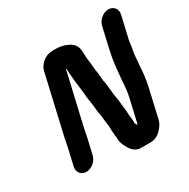

<svg xmlns="http://www.w3.org/2000/svg" viewBox="-169 -843 1046 1063"><g transform="rotate(-30 354.5 -311.5)"><path d="M181 -31 203 -126C207 -145 212 -172 217 -195L292 -519C293 -518 295 -518 296 -518C295 -494 298 -474 300 -454L302 -430C305 -400 310 -376 312 -346C313 -319 318 -303 321 -278C325 -251 324 -227 331 -204C333 -180 337 -149 340 -126L341 -93L343 -75C343 -69 343 -63 345 -57C345 -39 346 -24 352 -10C354 -5 356 -1 357 3C371 31 391 66 434 66H496C524 66 549 53 570 27C584 11 593 -5 596 -20L639 -208C649 -253 653 -296 655 -335C659 -366 658 -395 665 -427C668 -443 672 -466 673 -481L707 -628C715 -661 693 -689 660 -689C627 -689 593 -661 585 -628L551 -479C550 -470 547 -460 545 -448L541 -420C535 -386 534 -352 530 -318C528 -284 526 -248 517 -208L482 -56H479C475 -61 473 -68 470 -75L471 -76C472 -96 468 -108 467 -126L465 -160C465 -167 463 -174 462 -183C459 -206 458 -233 453 -253C448 -279 447 -320 442 -346C440 -353 437 -370 437 -380L434 -412L430 -438C428 -454 427 -482 424 -497L422 -512C421 -521 420 -541 420 -550C421 -579 411 -602 393 -616C381 -626 370 -629 355 -636L332 -642C321 -644 312 -645 301 -645H284C275 -645 264 -644 255 -642C226 -637 189 -605 182 -573L95 -195C90 -172 86 -146 81 -126L59 -31C51 2 73 30 106 30C139 30 173 2 181 -31Z"/></g></svg>

Font: Electronic
Style: TiIt
Weight: 900
Version: Version 1.011